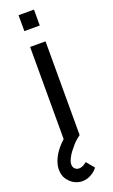

<svg xmlns="http://www.w3.org/2000/svg" viewBox="-190 -793 639 1083"><g transform="rotate(-20 129.0 -251.5)"><path d="M176 -657.5H83.5V-753H176ZM195 202Q177 227 146 240.5Q126.5 250 103 250Q80 250 59.2 240Q38.5 230 25 213.5Q-1 187 -1 142.5Q-1 122.5 7.5 97Q27.5 41 83.5 -9.5V-562.5H176V0Q139.5 26.5 119 55Q91 86 78 121Q75 129.5 75 140.5Q75 156 83.5 164.5Q93.5 176 109.5 176Q131 176 156 155Z"/></g></svg>

Font: Russisch Sans Medium
Style: Regular
Weight: 500
Width: 4
Designer: Michael Sharanda (font) & Cristiano Sobral (main changes)
Foundry: Michael Sharanda
Version: Version 2.00;September 8, 2020;FontCreator 13.0.0.2681 64-bi